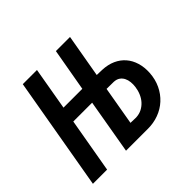

<svg xmlns="http://www.w3.org/2000/svg" viewBox="-129 -686 845 845"><g transform="rotate(-45 293.5 -264.0)"><path d="M155.8 -328.6H272.9L308.1 -528.3H396L360.8 -326.7L394 -325.7Q428.2 -324.2 454.8 -312.3Q481.4 -300.3 499.3 -279.5Q517.1 -258.8 525.6 -230.5Q534.2 -202.1 532.2 -168.5Q529.8 -130.4 514.9 -99.1Q500 -67.9 475.8 -45.7Q451.7 -23.4 419.4 -11.5Q387.2 0.5 349.1 0H216.3L260.3 -254.9H143.1L98.6 0H10.3L102.1 -528.3H190.4ZM348.1 -252.9 316.9 -72.8 351.1 -71.8Q371.6 -72.8 387.5 -81.1Q403.3 -89.4 415 -102.5Q426.8 -115.7 434.1 -133.1Q441.4 -150.4 443.8 -169.4Q445.8 -184.1 444.3 -198.5Q442.9 -212.9 437 -224.6Q431.2 -236.3 420.4 -243.9Q409.7 -251.5 392.6 -252.4Z"/></g></svg>

Font: Roboto Mono
Style: Italic
Weight: 400
Designer: Google
Version: Version 2.000985; 2015; ttfautohint (v1.3)